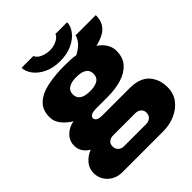

<svg xmlns="http://www.w3.org/2000/svg" viewBox="-251 -876 1237 1237"><g transform="rotate(-45 367.5 -257.5)"><path d="M138 210Q102 210 71.5 193.5Q41 177 23 148Q5 119 5 83Q5 41 32 9.5Q59 -22 99 -37Q70 -54 55.5 -78Q41 -102 41 -130Q41 -174 72 -205.5Q103 -237 150 -245Q112 -267 85.5 -300Q59 -333 59 -372Q59 -439 99.5 -475.5Q140 -512 209 -526Q278 -540 364 -540Q394 -540 418.5 -538.5Q443 -537 464 -533Q513 -560 531.5 -586.5Q550 -613 550 -627H735Q735 -584 718.5 -556Q702 -528 671.5 -511Q641 -494 598 -484Q631 -462 649 -433Q667 -404 667 -370Q667 -308 633 -271Q599 -234 542.5 -217Q486 -200 417 -200H315Q281 -200 266.5 -192Q252 -184 252 -171Q252 -158 264.5 -149Q277 -140 315 -140H556Q648 -140 691 -92.5Q734 -45 734 29Q734 85 703 125.5Q672 166 621.5 188Q571 210 512 210ZM265 99H469Q484 99 496 93Q508 87 515 75.5Q522 64 522 49Q522 26 506.5 13Q491 0 469 0H265Q243 0 228 12.5Q213 25 213 48Q213 71 228 85Q243 99 265 99ZM363 -306Q409 -306 433.5 -321.5Q458 -337 458 -370Q458 -403 433.5 -418.5Q409 -434 363 -434Q320 -434 294.5 -418.5Q269 -403 269 -370Q269 -349 280 -334.5Q291 -320 312 -313Q333 -306 363 -306ZM364 -579Q300 -579 253.5 -601.5Q207 -624 182 -658Q157 -692 157 -725H265Q269 -711 284.5 -699.5Q300 -688 322 -681.5Q344 -675 364 -675Q392 -675 414 -683Q436 -691 449.5 -703Q463 -715 465 -725H572Q572 -692 547 -658Q522 -624 475 -601.5Q428 -579 364 -579Z"/></g></svg>

Font: Archivo SemiExpanded Black
Style: Regular
Weight: 900
Width: 6
Designer: Hector Gatti
Foundry: Omnibus-Type
Version: Version 2.001